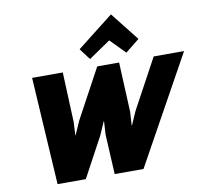

<svg xmlns="http://www.w3.org/2000/svg" viewBox="-115 -1299 1531 1426"><g transform="rotate(-10 650.5 -586.0)"><path d="M1071.8 -810.1H1300.8L852.1 0H634.8L619.1 -300.8L625 -400.9H623L579.1 -300.8L417 0H204.1L154.8 -810.1H386.2L401.9 -436L397 -334H398.9L443.8 -436L646 -810.1H811L828.1 -436L821.8 -334H824.2L869.1 -436ZM814 -1171.9 982.9 -958 877 -873 767.1 -984.9 603 -873 539.1 -958 812 -1171.9Z"/></g></svg>

Font: Sinkin Sans 900 X Black Italic
Style: Regular
Weight: 950
Italic angle: -112°
Designer: Keith Bates
Foundry: K-Type
Version: Sinkin Sans (version 1.0)  by Keith Bates   •   © 2014   www